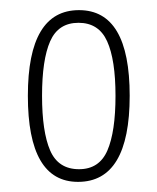

<svg xmlns="http://www.w3.org/2000/svg" viewBox="-20 -739 310 379"><path d="M134 -380Q35 -380 35 -550Q35 -719 136 -719Q236 -719 236 -550Q236 -380 134 -380ZM136 -405Q176 -405 192 -442Q208 -479 208 -550Q208 -621 191.5 -657.5Q175 -694 135 -694Q95 -694 79 -657.5Q63 -621 63 -550Q63 -479 79 -442Q95 -405 136 -405Z"/></svg>

Font: Noto Serif Tamil ExtraCondensed Thin
Style: Italic
Weight: 100
Width: 2
Italic angle: -12°
Designer: Indian Type Foundry, Tom Grace, and the Monotype Design Team
Foundry: Monotype Imaging Inc.
Version: Version 2.003; ttfautohint (v1.8.4.7-5d5b)